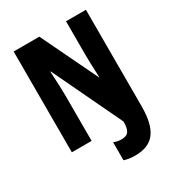

<svg xmlns="http://www.w3.org/2000/svg" viewBox="-216 -906 1074 1178"><g transform="rotate(-30 321.0 -317.0)"><path d="M394 146C522 146 577 70 577 -98V-780H436V-545C436 -513 438 -458 441 -381H439L247 -780H65V-66H205V-387C205 -418 203 -478 198 -560H201L434 -71C434 -12 421 18 370 18C349 18 331 14 315 7V135C339 143 366 146 394 146Z"/></g></svg>

Font: Noto Sans Malayalam UI ExtraCondensed ExtraBold
Style: Regular
Weight: 800
Width: 2
Designer: Jelle Bosma - Monotype Design Team
Foundry: Monotype Imaging Inc.
Version: Version 2.104